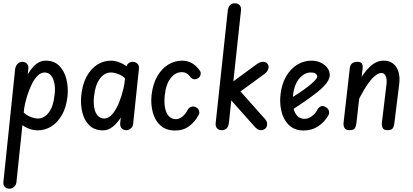

<svg xmlns="http://www.w3.org/2000/svg" viewBox="-41 -792 2514 1168"><path d="M16 356Q-2 356 -12.5 344Q-23 332 -20 312L51 -371Q54 -392 66.5 -404Q79 -416 94 -416Q112 -416 123 -404.5Q134 -393 131 -371L59 316Q57 334 44.5 345Q32 356 16 356ZM188 1Q160 1 128 -12Q96 -25 73 -52L82 -134Q106 -98 136.5 -84.5Q167 -71 190 -71Q228 -71 256 -108Q284 -145 291 -215Q296 -251 290.5 -282Q285 -313 270 -332Q255 -351 229 -351Q208 -351 188.5 -332Q169 -313 153 -281Q137 -249 124 -208Q111 -167 104 -122L111 -309Q121 -329 133.5 -349Q146 -369 161.5 -386Q177 -403 196 -413Q215 -423 237 -423Q289 -423 320 -391Q351 -359 363 -310Q375 -261 370 -209Q363 -141 336.5 -94Q310 -47 271.5 -23Q233 1 188 1Z M585 1Q533 1 502 -30Q471 -61 459.5 -109.5Q448 -158 453 -210Q460 -279 486 -326.5Q512 -374 550.5 -398.5Q589 -423 634 -423Q662 -423 694.5 -409Q727 -395 749 -368L741 -290Q717 -325 687 -338Q657 -351 633 -351Q595 -351 566.5 -313Q538 -275 531 -205Q527 -169 532 -138.5Q537 -108 552.5 -89.5Q568 -71 593 -71Q615 -71 634 -89Q653 -107 669.5 -138.5Q686 -170 698.5 -211Q711 -252 719 -297L712 -110Q702 -90 689.5 -70.5Q677 -51 661 -35Q645 -19 626.5 -9Q608 1 585 1ZM727 0Q711 0 700 -10.5Q689 -21 690 -41L726 -378Q728 -397 740 -406.5Q752 -416 767 -416Q782 -416 794.5 -405Q807 -394 804 -372L769 -39Q767 -20 754 -10Q741 0 727 0Z M1024 2Q970 2 936.5 -27.5Q903 -57 889 -106.5Q875 -156 881 -214Q889 -282 916 -328.5Q943 -375 982.5 -399Q1022 -423 1066 -423Q1103 -423 1131 -405Q1159 -387 1176 -360Q1182 -351 1179 -337Q1176 -323 1162 -315Q1147 -307 1135 -311Q1123 -315 1116 -325Q1108 -337 1095.5 -345Q1083 -353 1064 -353Q1026 -353 997 -316.5Q968 -280 961 -209Q957 -171 962.5 -138.5Q968 -106 985 -86.5Q1002 -67 1029 -67Q1049 -67 1068.5 -82.5Q1088 -98 1103 -128Q1110 -139 1124.5 -143Q1139 -147 1153 -139Q1166 -131 1170 -117Q1174 -103 1167 -92Q1146 -52 1110.5 -25Q1075 2 1024 2Z M1307 0Q1290 0 1279.5 -11.5Q1269 -23 1271 -43L1345 -731Q1348 -749 1358.5 -760.5Q1369 -772 1386 -772Q1406 -772 1416.5 -761Q1427 -750 1425 -728L1351 -41Q1348 -20 1336.5 -10Q1325 0 1307 0ZM1547 0Q1534 0 1524 -7Q1514 -14 1504 -26L1343 -207L1403 -257L1572 -67Q1581 -56 1583 -47Q1585 -38 1583 -29Q1581 -15 1570 -7.5Q1559 0 1547 0ZM1332 -170 1339 -268 1516 -398Q1541 -417 1559 -416Q1575 -416 1584.5 -406Q1594 -396 1593 -382Q1592 -373 1586.5 -362.5Q1581 -352 1569 -343Z M1804 2Q1764 2 1735.5 -16.5Q1707 -35 1690 -66Q1673 -97 1667 -135.5Q1661 -174 1665 -213Q1672 -281 1700 -328Q1728 -375 1768 -399Q1808 -423 1853 -423Q1885 -423 1910 -411Q1935 -399 1950 -379.5Q1965 -360 1965 -336Q1965 -313 1946 -287.5Q1927 -262 1893 -234.5Q1859 -207 1815.5 -177Q1772 -147 1722 -115L1715 -186Q1746 -205 1777 -225.5Q1808 -246 1833.5 -266Q1859 -286 1874 -302Q1889 -318 1889 -327Q1889 -336 1879.5 -343.5Q1870 -351 1849 -351Q1811 -351 1779.5 -314Q1748 -277 1741 -207Q1737 -171 1743 -139.5Q1749 -108 1766 -88.5Q1783 -69 1812 -69Q1834 -69 1856 -85Q1878 -101 1892 -128Q1899 -141 1912.5 -145.5Q1926 -150 1941 -140Q1955 -133 1959.5 -118.5Q1964 -104 1957 -91Q1934 -50 1895 -24Q1856 2 1804 2Z M2085 0Q2062 0 2054.5 -14Q2047 -28 2049 -45L2087 -378Q2089 -397 2101 -406.5Q2113 -416 2134 -416Q2154 -416 2160.5 -405Q2167 -394 2165 -376L2127 -42Q2125 -28 2119 -14Q2113 0 2085 0ZM2317 0Q2293 0 2286.5 -14Q2280 -28 2282 -45L2310 -278Q2314 -311 2305.5 -329.5Q2297 -348 2280 -348Q2251 -348 2214.5 -305Q2178 -262 2126 -156L2139 -291Q2173 -353 2211 -388Q2249 -423 2293 -423Q2344 -423 2370 -383.5Q2396 -344 2387 -276L2358 -43Q2357 -29 2350 -14.5Q2343 0 2317 0Z"/></svg>

Font: Edu SA Beginner Medium
Style: Regular
Weight: 500
Version: Version 1.003